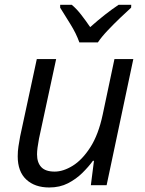

<svg xmlns="http://www.w3.org/2000/svg" viewBox="-20 -786 616 815"><path d="M189 9.8Q127.9 9.8 91.6 -23.9Q55.2 -57.6 55.2 -122.6Q55.2 -144 58.3 -164.3Q61.5 -184.6 65.4 -206.5L136.2 -535.2H218.3L145.5 -197.3Q141.6 -176.3 139.4 -159.9Q137.2 -143.6 137.2 -130.9Q137.2 -96.2 155 -76.9Q172.9 -57.6 211.9 -57.6Q248.5 -57.6 288.8 -82.5Q329.1 -107.4 363.5 -160.9Q397.9 -214.4 416 -299.8L465.8 -535.2H545.9L432.6 0H365.7L378.9 -103.5H374.5Q356 -78.1 329.6 -52Q303.2 -25.9 268.6 -8.1Q233.9 9.8 189 9.8ZM316.9 -606Q303.7 -643.6 278.8 -683.6Q253.9 -723.6 235.4 -753.4V-765.6H284.7Q304.7 -749 324.5 -723.6Q344.2 -698.2 362.8 -670.9Q426.3 -727.5 483.4 -765.6H537.1L536.6 -753.4Q519 -737.8 491.5 -711.4Q463.9 -685.1 437 -656.7Q410.2 -628.4 395.5 -606Z"/></svg>

Font: Open Sans
Style: Italic
Weight: 400
Italic angle: -12°
Designer: Monotype Design Team
Foundry: Monotype Imaging Inc.
Version: Version 3.000; ttfautohint (v1.8.4)